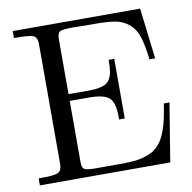

<svg xmlns="http://www.w3.org/2000/svg" viewBox="-77 -760 835 837"><g transform="rotate(-10 340.0 -341.5)"><path d="M33 0V-31H49Q103 -31 119 -39Q135 -47 136 -73V-610Q135 -638 118.5 -645Q102 -652 48 -652H33V-683H597L624 -458H599Q591 -524 579 -560.5Q567 -597 541 -618.5Q515 -640 481.5 -646Q448 -652 387 -652H351Q342 -652 323 -652.5Q304 -653 295 -653Q249 -653 237.5 -647Q226 -641 225 -616V-370H305Q330 -370 343 -371Q356 -372 375.5 -377.5Q395 -383 405.5 -397.5Q416 -412 420 -435Q423 -452 423 -487H448V-223H423V-232Q423 -298 399.5 -319Q376 -340 310 -340H225V-69Q225 -44 235.5 -37.5Q246 -31 282 -31H391Q434 -31 461.5 -34Q489 -37 518.5 -48Q548 -59 568 -82Q588 -105 601 -142Q616 -183 627 -258H652L610 0Z"/></g></svg>

Font: CMU Serif
Style: Roman
Weight: 500
Version: Version 0.7.0